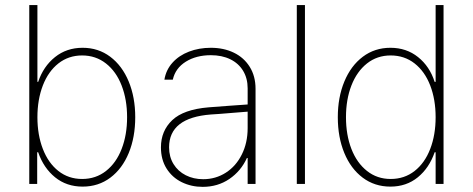

<svg xmlns="http://www.w3.org/2000/svg" viewBox="-20 -727 1870 759"><path d="M95.7 -707H127.9V-403.3H130.9Q151.4 -464.4 197.3 -501.2Q243.2 -538.1 306.6 -538.1Q368.7 -538.1 415.8 -502.7Q462.9 -467.3 488.8 -404.8Q514.6 -342.3 514.6 -263.7Q514.6 -184.6 489 -122.3Q463.4 -60.1 416.3 -24.7Q369.1 10.7 306.6 10.7Q243.2 10.7 197.8 -26.1Q152.3 -63 130.9 -125H127V0H95.7ZM304.7 -19.5Q358.9 -19.5 399.2 -51.3Q439.5 -83 460.9 -138.4Q482.4 -193.8 482.4 -263.7Q482.4 -333 460.9 -388.7Q439.5 -444.3 398.9 -476.1Q358.4 -507.8 304.7 -507.8Q251 -507.8 210.9 -476.3Q170.9 -444.8 149.4 -389.2Q127.9 -333.5 127.9 -263.7Q127.9 -193.8 149.4 -138.2Q170.9 -82.5 210.9 -51Q251 -19.5 304.7 -19.5Z M804.7 -302.7Q841.3 -305.7 885 -308.8Q928.7 -312 959 -314V-377.9Q959 -417 941.2 -446.8Q923.3 -476.6 890.4 -492.7Q857.4 -508.8 813.5 -508.8Q755.9 -508.8 714.6 -483.2Q673.3 -457.5 663.1 -412.1H629.9Q636.2 -450.7 661.9 -479.2Q687.5 -507.8 727.1 -522.9Q766.6 -538.1 813.5 -538.1Q864.3 -538.1 904.3 -518.8Q944.3 -499.5 967.3 -462.6Q990.2 -425.8 990.2 -376V0H959V-102.5H956.1Q932.6 -50.8 886.7 -19.5Q840.8 11.7 781.2 11.7Q736.3 11.7 698.5 -6.8Q660.6 -25.4 638.4 -60.8Q616.2 -96.2 616.2 -144.5Q616.2 -209.5 660.9 -252Q705.6 -294.4 804.7 -302.7ZM783.2 -18.6Q832.5 -18.6 872.8 -44.4Q913.1 -70.3 936 -116.5Q959 -162.6 959 -220.7V-285.6L916 -282.2Q828.6 -274.9 813.5 -274.4Q648.4 -261.7 648.4 -144.5Q648.4 -106.9 666 -78.4Q683.6 -49.8 714.4 -34.2Q745.1 -18.6 783.2 -18.6Z M1185.5 0H1153.3V-707H1185.5Z M1315.4 -263.7Q1315.4 -342.3 1341.3 -404.8Q1367.2 -467.3 1414.3 -502.7Q1461.4 -538.1 1523.4 -538.1Q1586.9 -538.1 1632.8 -501.2Q1678.7 -464.4 1698.2 -403.3H1702.1V-707H1733.4V0H1702.1V-125H1698.2Q1676.8 -63 1631.6 -26.1Q1586.4 10.7 1523.4 10.7Q1460.9 10.7 1413.8 -24.7Q1366.7 -60.1 1341.1 -122.3Q1315.4 -184.6 1315.4 -263.7ZM1702.1 -263.7Q1702.1 -333.5 1680.7 -389.2Q1659.2 -444.8 1618.9 -476.3Q1578.6 -507.8 1524.4 -507.8Q1470.7 -507.8 1430.7 -476.1Q1390.6 -444.3 1369.1 -388.9Q1347.7 -333.5 1347.7 -263.7Q1347.7 -193.8 1369.1 -138.4Q1390.6 -83 1430.7 -51.3Q1470.7 -19.5 1524.4 -19.5Q1578.6 -19.5 1618.9 -51Q1659.2 -82.5 1680.7 -138.2Q1702.1 -193.8 1702.1 -263.7Z"/></svg>

Font: Pretendard Std Thin
Style: Regular
Weight: 100
Designer: Base glyphs from Inter by Rasmus Andersson; Hangeul glyphs from Noto Sans CJK(Source Han Sans) by Jang Soo-young and Kan
Foundry: Kil Hyung-jin
Version: Version 1.309